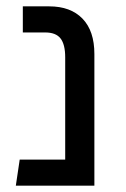

<svg xmlns="http://www.w3.org/2000/svg" viewBox="-20 -584 397 604"><path d="M134.8 -564Q202.1 -564 239.5 -525.4Q276.9 -486.8 276.9 -414.1V0H29.8L42 -82H185.1V-403.8Q185.1 -444.3 170.4 -463.1Q155.8 -481.9 122.1 -481.9H51.8V-564Z"/></svg>

Font: FiraGO
Style: Regular
Weight: 400
Designer: bBox Type
Foundry: bBox Type GmbH
Version: Version 1.001;PS 001.001;hotconv 1.0.88;makeotf.lib2.5.64775